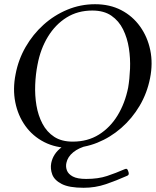

<svg xmlns="http://www.w3.org/2000/svg" viewBox="-20 -691 742 911"><path d="M395 0Q354 10 327.5 31.5Q301 53 295 82Q291 100 297.5 117.5Q304 135 325.5 146.5Q347 158 389 158Q446 158 488 144Q530 130 571 112Q576 110 579 110Q584 110 587 118L590 126Q590 127 590.5 129.5Q591 132 591 134Q590 141 581 144Q532 166 482 183Q432 200 377 200Q308 200 273 182Q238 164 228 137Q218 110 223 83Q232 38 272 8ZM431 -671Q501 -671 555 -643Q609 -615 644.5 -565.5Q680 -516 693 -453Q706 -390 692 -320Q678 -249 642.5 -189Q607 -129 555.5 -84Q504 -39 442 -14Q380 11 314 11Q244 11 189.5 -17Q135 -45 100 -94Q65 -143 52.5 -206Q40 -269 54 -339Q67 -408 101.5 -468Q136 -528 186.5 -573.5Q237 -619 299.5 -645Q362 -671 431 -671ZM418 -641Q349 -641 296 -608Q243 -575 207.5 -517Q172 -459 158 -384Q149 -339 147 -288.5Q145 -238 153 -190.5Q161 -143 181.5 -104Q202 -65 237 -42Q272 -19 325 -19Q396 -19 449.5 -52.5Q503 -86 538 -143.5Q573 -201 588 -275Q595 -316 597 -365Q599 -414 591.5 -462.5Q584 -511 564 -551.5Q544 -592 508.5 -616.5Q473 -641 418 -641Z"/></svg>

Font: Young Serif Light
Style: Italic
Weight: 300
Italic angle: -10.979°
Designer: Bastien Sozeau
Foundry: NBR — Bastien Sozeau
Version: Version 5.001